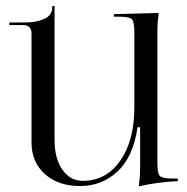

<svg xmlns="http://www.w3.org/2000/svg" viewBox="-20 -623 635 651"><path d="M583 -17.6V-8.8Q515.6 -5.9 451.2 8.8V1Q455.1 -25.4 455.1 -54.7V-191.4H446.3Q431.6 -90.8 378.4 -41.5Q325.2 7.8 252 7.8Q177.7 7.8 132.3 -32.7Q86.9 -73.2 86.9 -139.6V-508.8Q86.9 -538.1 57.6 -538.1H11.7V-546.9H67.4Q103.5 -546.9 130.4 -559.1Q157.2 -571.3 157.2 -598.6V-602.5H165V-519.5V-148.4Q165 -85.9 191.4 -47.9Q217.8 -9.8 260.7 -9.8Q339.8 -9.8 387.7 -78.1Q435.5 -146.5 435.5 -258.8V-514.6Q435.5 -549.8 426.8 -558.1Q418 -566.4 382.8 -566.4H366.2V-575.2L517.6 -579.1V-571.3Q513.7 -547.9 513.7 -519.5V-69.3Q513.7 -34.2 522.5 -25.9Q531.2 -17.6 566.4 -17.6Z"/></svg>

Font: FoglihtenNo07
Style: Regular
Weight: 500
Designer: gluk (gluksza@wp.pl)
Foundry: gluk (gluksza@wp.pl)
Version: Version 0.871